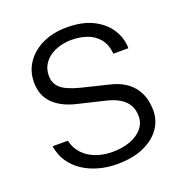

<svg xmlns="http://www.w3.org/2000/svg" viewBox="-132 -849 933 977"><g transform="rotate(-20 334.0 -361.0)"><path d="M338 10Q287.5 10 240.8 -2.8Q194 -15.5 155.8 -40.5Q117.5 -65.5 92.5 -102.2Q67.5 -139 60 -188H142.5Q152.5 -144.5 180.5 -115.2Q208.5 -86 249.5 -71.2Q290.5 -56.5 337.5 -56.5Q391.5 -56.5 433.5 -72Q475.5 -87.5 499.8 -116Q524 -144.5 524 -182.5Q524 -217 509.5 -242.5Q495 -268 467 -285.2Q439 -302.5 397.5 -312.5L251.5 -347.5Q172 -365.5 127.2 -409.2Q82.5 -453 82 -524.5Q82 -585.5 114.2 -632.2Q146.5 -679 203.2 -705.5Q260 -732 334 -732Q419.5 -732 476.8 -702.5Q534 -673 563.5 -625.5Q593 -578 593 -525H511.5Q507 -577 481 -607.5Q455 -638 416.8 -651Q378.5 -664 334 -664Q303 -664 272.8 -655.8Q242.5 -647.5 218 -631Q193.5 -614.5 179 -589.5Q164.5 -564.5 164.5 -531Q164.5 -490 192.8 -464.2Q221 -438.5 294.5 -419.5L436 -385Q487 -373.5 519.8 -352Q552.5 -330.5 571 -302.8Q589.5 -275 596.8 -244.5Q604 -214 604 -184Q604 -130.5 573 -86.5Q542 -42.5 482.5 -16.2Q423 10 338 10Z"/></g></svg>

Font: Public Sans Light
Style: Regular
Weight: 300
Designer: The Public Sans Project Authors: Dan O. Williams and USWDS (Libre Franklin designed by Pablo Impallari and Rodrigo Fuenz
Version: Version 1.007